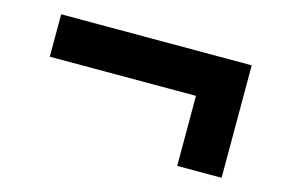

<svg xmlns="http://www.w3.org/2000/svg" viewBox="-57 -555 825 564"><g transform="rotate(15 356.0 -273.0)"><path d="M513 -102.5V-315.5H68.5V-444.5H648V-102.5Z"/></g></svg>

Font: Encode Sans Exp
Style: Bold
Weight: 700
Width: 7
Designer: Multiple Designers
Foundry: Impallari Type
Version: Version 3.002; ttfautohint (v1.8.3) -l 8 -r 50 -G 200 -x 14 